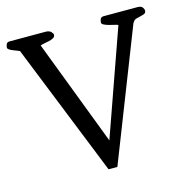

<svg xmlns="http://www.w3.org/2000/svg" viewBox="-124 -754 841 860"><g transform="rotate(-15 296.5 -324.0)"><path d="M29 -604Q25 -606 16 -609.5Q7 -613 -2 -616.5Q-11 -620 -17.5 -624.5Q-24 -629 -24 -634Q-24 -640 -20.5 -649Q-17 -658 -5 -658H161Q179 -658 187 -649.5Q195 -641 195 -636Q195 -626 186 -621Q177 -616 165.5 -613.5Q154 -611 142.5 -609Q131 -607 125 -604L312 -114L485 -603Q478 -606 466 -608.5Q454 -611 442 -614.5Q430 -618 421 -622.5Q412 -627 412 -634Q412 -640 415.5 -649Q419 -658 431 -658H587Q605 -658 611 -649.5Q617 -641 617 -636Q617 -626 612 -622.5Q607 -619 598 -617Q578 -612 569 -609.5Q560 -607 552 -593L316 10H275Z"/></g></svg>

Font: Asar
Style: Regular
Weight: 400
Designer: Eben Sorkin
Foundry: Eben Sorkin, Pria Ravichandran
Version: Version 1.003; ttfautohint (v1.3) -l 8 -r 50 -G 0 -x 0 -H 45